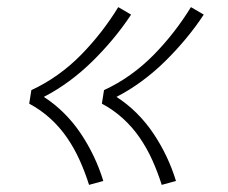

<svg xmlns="http://www.w3.org/2000/svg" viewBox="-20 -612 640 539"><path d="M434 -93Q423 -128 408 -161.5Q393 -195 372.5 -225Q352 -255 325 -279.5Q298 -304 266 -321L272 -359Q311 -377 346 -402Q381 -427 411 -457.5Q441 -488 467.5 -522Q494 -556 516 -592L552 -571Q529 -536 501.5 -503Q474 -470 443.5 -440Q413 -410 378.5 -384.5Q344 -359 307 -340Q338 -320 364 -294Q390 -268 410.5 -237.5Q431 -207 447 -173.5Q463 -140 474 -104ZM230 -93Q219 -128 204 -161.5Q189 -195 168.5 -225Q148 -255 121 -279.5Q94 -304 62 -321L68 -359Q107 -377 142 -402Q177 -427 207 -457.5Q237 -488 263.5 -522Q290 -556 312 -592L348 -571Q325 -536 297.5 -503Q270 -470 239.5 -440Q209 -410 174.5 -384.5Q140 -359 103 -340Q134 -320 160 -294Q186 -268 206.5 -237.5Q227 -207 243 -173.5Q259 -140 270 -104Z"/></svg>

Font: Iosevka SS04 XLt Ex
Style: Italic
Weight: 200
Width: 7
Italic angle: -9°
Monospace: yes
Designer: Belleve Invis
Foundry: Belleve Invis
Version: Version 19.0.0; ttfautohint (v1.8.4)